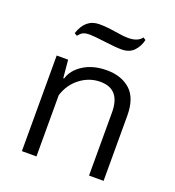

<svg xmlns="http://www.w3.org/2000/svg" viewBox="-124 -770 793 868"><g transform="rotate(20 272.5 -335.5)"><path d="M431 -663Q424 -631 402.5 -608.5Q381 -586 343 -586Q315 -586 261.5 -593Q208 -600 188 -600Q165 -600 154.5 -594.5Q144 -589 133 -575L120 -583Q145 -659 211 -659Q247 -659 289 -652Q331 -645 354 -645Q400 -645 419 -671ZM471 0H401V-304Q401 -416 305 -416Q253 -416 209.5 -383.5Q166 -351 148 -295V0H78V-460H133L141 -374H145Q158 -418 204 -446.5Q250 -475 315 -475Q385 -475 428 -436.5Q471 -398 471 -313Z"/></g></svg>

Font: Quattrocento Sans
Style: Regular
Weight: 400
Designer: Pablo Impallari
Foundry: Pablo Impallari, Igino Marini, Brenda Gallo
Version: Version 2.000